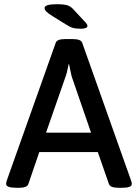

<svg xmlns="http://www.w3.org/2000/svg" viewBox="-20 -887 653 909"><path d="M9 -16Q9 -22 12 -32L244 -685Q250 -702 289 -702H324Q363 -702 369 -685L601 -31Q604 -22 604 -16Q604 2 559 2H541Q503 2 496 -15L443 -167H166L114 -15Q107 2 72 2H57Q9 2 9 -16ZM411 -259 320 -523Q316 -537 312.5 -556Q309 -575 307 -583H305Q297 -541 290 -523L198 -259ZM291 -772 228 -811Q206 -825 198.5 -833Q191 -841 191 -849Q191 -867 249 -867Q282 -867 298.5 -862Q315 -857 328 -842L382 -784Q394 -772 394 -764Q394 -758 386 -754.5Q378 -751 364 -751Q339 -751 325 -755Q311 -759 291 -772Z"/></svg>

Font: Asap-Medium
Style: Regular
Weight: 500
Designer: Pablo Cosgaya
Foundry: Omnibus-Type
Version: Version 2.000; ttfautohint (v1.8)